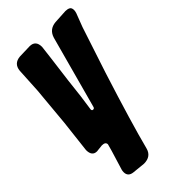

<svg xmlns="http://www.w3.org/2000/svg" viewBox="-241 -637 911 911"><g transform="rotate(-45 214.0 -182.0)"><path d="M148 207Q116 204 83.5 200.5Q51 197 51 167Q51 159 53 152Q92 26 92 21Q92 4 68 4L40 7Q37 8 32 8Q-1 8 -1 -33L18 -198L36 -395L43 -522Q47 -565 91 -569L158 -571Q198 -571 198 -527Q194 -489 173 -328Q162 -223 151 -154Q151 -145 159 -145Q167 -145 169 -154L268 -518Q281 -561 326 -565L396 -569Q410 -569 419.5 -564Q429 -559 429 -543Q429 -536 426 -526L400 -458L324 -227Q241 34 208 163Q197 207 148 207Z"/></g></svg>

Font: Bangerz
Style: Bold
Weight: 700
Designer: vernon adams
Foundry: Vernon Adams
Version: Version 2.10;February 7, 2025;FontCreator 13.0.0.2683 64-bit